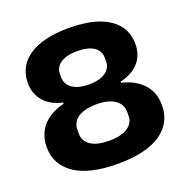

<svg xmlns="http://www.w3.org/2000/svg" viewBox="-133 -863 970 998"><g transform="rotate(-20 352.0 -364.5)"><path d="M352 11Q274 11 214 -3Q154 -17 114 -44.5Q74 -72 53.5 -110Q33 -148 33 -196Q33 -233 45 -264Q57 -295 78.5 -317.5Q100 -340 129.5 -355.5Q159 -371 193 -379V-386Q127 -400 91 -442Q55 -484 55 -543Q55 -591 75.5 -628Q96 -665 135 -690Q174 -715 228.5 -727.5Q283 -740 352 -740Q444 -740 510.5 -718Q577 -696 613.5 -652Q650 -608 650 -543Q650 -514 641 -488Q632 -462 614 -442Q596 -422 570 -407.5Q544 -393 511 -386V-379Q557 -369 593.5 -345Q630 -321 650.5 -284.5Q671 -248 671 -197Q671 -149 651 -110.5Q631 -72 590.5 -44.5Q550 -17 491 -3Q432 11 352 11ZM352 -117Q416 -117 452.5 -140.5Q489 -164 489 -205V-228Q489 -247 480.5 -263.5Q472 -280 455.5 -292Q439 -304 413.5 -311Q388 -318 353 -318Q306 -318 275 -306.5Q244 -295 229 -274.5Q214 -254 214 -228V-205Q214 -184 223.5 -167.5Q233 -151 251 -139.5Q269 -128 294.5 -122.5Q320 -117 352 -117ZM352 -428Q395 -428 422 -439Q449 -450 462.5 -468.5Q476 -487 476 -510V-530Q476 -556 461.5 -574.5Q447 -593 419.5 -602.5Q392 -612 352 -612Q294 -612 261 -590.5Q228 -569 228 -530V-510Q228 -487 242 -468.5Q256 -450 283.5 -439Q311 -428 352 -428Z"/></g></svg>

Font: Hubot Sans SemiExpanded
Style: Bold
Weight: 700
Width: 6
Designer: Deni Anggara
Foundry: GitHub, Inc., Subsidiary of Microsoft Corporation
Version: Version 2.000